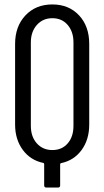

<svg xmlns="http://www.w3.org/2000/svg" viewBox="-20 -729 470 865"><path d="M179 106V10Q179 6 175 5Q117 -7 82.5 -54Q48 -101 48 -168V-531Q48 -610 94.5 -659.5Q141 -709 216 -709Q290 -709 336 -660Q382 -611 382 -531V-168Q382 -100 347.5 -53Q313 -6 255 6Q251 7 251 11V106Q251 116 241 116H189Q179 116 179 106ZM311 -162V-538Q311 -586 285 -616.5Q259 -647 216 -647Q173 -647 146 -616.5Q119 -586 119 -538V-162Q119 -113 146 -83Q173 -53 216 -53Q259 -53 285 -83Q311 -113 311 -162Z"/></svg>

Font: Barlow Condensed
Style: Regular
Weight: 400
Width: 3
Designer: Jeremy Tribby
Foundry: Tribby Type
Version: Version 1.500